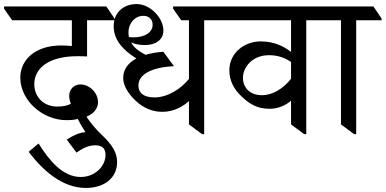

<svg xmlns="http://www.w3.org/2000/svg" viewBox="-60 -655 1900 946"><path d="M363 271C453 271 517 223 517 143C517 100 495 60 445 13C413 -17 388 -47 366 -80C409 -97 423 -128 423 -151C423 -199 380 -239 336 -239C304 -239 281 -214 281 -184C281 -173 283 -159 289 -144C274 -135 252 -130 222 -130C153 -130 109 -179 109 -240C109 -320 181 -378 321 -378C328 -378 348 -378 369 -377V-555H504V-564L464 -623H-40V-612L0 -555H294V-428C276 -430 259 -431 241 -431C117 -431 40 -363 40 -272C40 -212 72 -160 109 -126C151 -88 208 -63 267 -63C290 -63 310 -65 323 -69C334 -47 347 -25 361 -4C328 -1 299 13 269 33L317 97C356 69 382 61 411 61C442 61 460 76 460 108C460 165 407 217 338 217C250 217 184 138 130 52L81 93C150 183 245 271 363 271Z M740 -104C798 -104 844 -132 871 -157V-42L936 6H946V-555H1071V-564L1031 -623H793V-612L833 -555H871V-266C830 -216 766 -175 701 -175C646 -175 622 -199 622 -233C622 -292 694 -324 797 -329L745 -400C715 -398 685 -393 657 -385C624 -402 599 -421 586 -446C606 -437 628 -433 655 -433C705 -433 745 -458 745 -504C745 -534 731 -564 709 -588C684 -616 649 -635 613 -635C548 -635 500 -593 500 -526C500 -457 548 -407 612 -367C573 -346 547 -315 547 -271C547 -229 576 -190 607 -160C648 -121 693 -104 740 -104ZM573 -495C573 -542 606 -577 646 -577C675 -577 692 -559 692 -533C692 -494 651 -471 599 -471C589 -471 582 -472 575 -473C574 -480 573 -487 573 -495Z M1268 -119C1311 -119 1348 -136 1374 -159V-42L1439 6H1449V-555H1574V-564L1534 -623H991V-612L1031 -555H1374V-399C1341 -425 1293 -451 1224 -451C1146 -451 1070 -396 1070 -308C1070 -258 1093 -215 1129 -181C1166 -146 1203 -119 1268 -119ZM1137 -271C1137 -324 1183 -383 1265 -383C1306 -383 1338 -373 1374 -350V-267C1335 -218 1284 -186 1230 -186C1168 -186 1137 -227 1137 -271Z M1685 6H1695V-555H1820V-564L1780 -623H1494V-613L1534 -555H1620V-42Z"/></svg>

Font: Noto Serif Devanagari
Style: Regular
Weight: 400
Designer: Universal Thirst, Indian Type Foundry and the Monotype Design Team
Foundry: Monotype Imaging Inc.
Version: Version 2.004